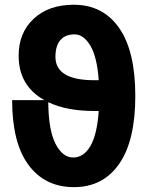

<svg xmlns="http://www.w3.org/2000/svg" viewBox="-20 -770 627 810"><path d="M31.2 -347.7H167Q58.6 -408.2 58.6 -535.2Q58.6 -631.8 122.1 -690.9Q185.5 -750 291 -750Q414.1 -750 482.4 -652.3Q550.8 -554.7 550.8 -365.2Q550.8 -175.8 482.4 -78.1Q414.1 19.5 292 19.5Q169.9 19.5 100.6 -73.7Q31.2 -167 31.2 -347.7ZM183.6 -338.9Q184.6 -220.7 214.4 -163.1Q244.1 -105.5 288.6 -105.5Q333 -105.5 361.3 -153.8Q389.6 -202.1 396.5 -301.8H377.9Q260.7 -301.8 183.6 -338.9ZM213.9 -530.3Q213.9 -431.6 377.9 -431.6H396.5Q389.6 -529.3 361.3 -577.1Q333 -625 294.4 -625Q255.9 -625 234.9 -601.1Q213.9 -577.1 213.9 -530.3Z"/></svg>

Font: GenEi M Gothic v2 Heavy
Style: Regular
Weight: 800
Version: Version 2.0